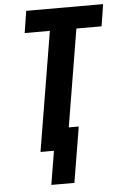

<svg xmlns="http://www.w3.org/2000/svg" viewBox="-60 -777 636 995"><g transform="rotate(-5 257.5 -280.0)"><path d="M166 175 195 0H125L228 -621H97L115 -735H515L497 -621H366L282 -114H334L286 175Z"/></g></svg>

Font: Iosevka Curly Heavy
Style: Italic
Weight: 900
Italic angle: -9°
Monospace: yes
Designer: Belleve Invis
Foundry: Belleve Invis
Version: Version 22.1.2; ttfautohint (v1.8.4)